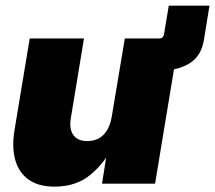

<svg xmlns="http://www.w3.org/2000/svg" viewBox="-20 -661 774 691"><path d="M491.7 -408.2 510.7 -522.5H552.2Q567.9 -522.5 570.3 -538.1L587.4 -640.6H733.9L713.4 -514.6Q703.6 -459 662.8 -433.6Q622.1 -408.2 569.3 -408.2ZM176.3 10.7Q118.7 10.7 83.3 -14.4Q47.9 -39.6 34.9 -85.2Q22 -130.9 32.2 -192.4L86.9 -522.5H282.2L234.9 -235.4Q228.5 -196.3 244.1 -174.8Q259.8 -153.3 294.4 -153.3Q317.9 -153.3 335.7 -163.1Q353.5 -172.9 365.5 -192.6Q377.4 -212.4 382.3 -241.7L429.2 -522.5H624.5L538.1 0H347.2L369.6 -141.6H390.6Q357.4 -75.2 305.7 -32.2Q253.9 10.7 176.3 10.7Z"/></svg>

Font: Inter 28pt Black
Style: Italic
Weight: 900
Italic angle: -9.3988°
Designer: Rasmus Andersson
Foundry: rsms
Version: Version 4.001;git-66647c0bb